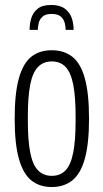

<svg xmlns="http://www.w3.org/2000/svg" viewBox="-20 -740 416 772"><path d="M188 12Q139 12 106 -14.5Q73 -41 56 -101.5Q39 -162 39 -263Q39 -365 56 -425.5Q73 -486 106 -512Q139 -538 188 -538Q237 -538 270.5 -512Q304 -486 321 -425.5Q338 -365 338 -263Q338 -162 321 -101.5Q304 -41 270.5 -14.5Q237 12 188 12ZM188 -33Q223 -33 244 -55.5Q265 -78 274.5 -127Q284 -176 284 -254V-272Q284 -351 274.5 -399.5Q265 -448 244 -470.5Q223 -493 188 -493Q154 -493 132.5 -470.5Q111 -448 101.5 -399.5Q92 -351 92 -272V-254Q92 -176 101.5 -127Q111 -78 132.5 -55.5Q154 -33 188 -33ZM186 -720Q221 -720 241 -705Q261 -690 268.5 -667.5Q276 -645 276 -620H244Q244 -632 240.5 -647Q237 -662 225 -673Q213 -684 187 -684Q163 -684 151 -673Q139 -662 135.5 -647Q132 -632 132 -620H99Q99 -645 106 -667.5Q113 -690 131.5 -705Q150 -720 186 -720Z"/></svg>

Font: Archivo ExtraCondensed ExtraLight
Style: Regular
Weight: 250
Width: 2
Designer: Hector Gatti
Foundry: Omnibus-Type
Version: Version 2.001